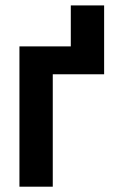

<svg xmlns="http://www.w3.org/2000/svg" viewBox="-20 -703 449 723"><path d="M372.1 -682.6V-423.3H246.6V-682.6ZM356.9 -528.3V-423.3H178.7V0H53.2V-528.3Z"/></svg>

Font: Roboto Condensed SemiBold
Style: Regular
Weight: 600
Designer: Christian Robertson
Foundry: Google
Version: Version 3.008; 2023